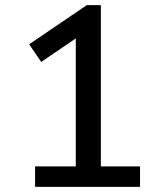

<svg xmlns="http://www.w3.org/2000/svg" viewBox="-20 -730 640 750"><path d="M117 0V-80H276V-580L141 -488L94 -557L319 -710H374V-80H527V0Z"/></svg>

Font: Livvic Medium
Style: Regular
Weight: 500
Designer: Jacques Le Bailly, Baron von Fonthausen
Version: Version 1.001; ttfautohint (v1.8.2)